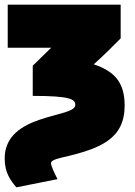

<svg xmlns="http://www.w3.org/2000/svg" viewBox="-40 -576 578 821"><path d="M30 225 206 190C191 162 178 131 178 122C178 113 190 106 223 98C391 60 493 18 493 -125C493 -226 447 -272 361 -301C409 -344 440 -376 476 -412V-556H-7V-372H179C153 -346 126 -321 100 -295V-166C263 -166 282 -151 282 -127C282 -70 -20 -94 -20 102C-20 163 6 197 30 225Z"/></svg>

Font: Repo ExtraBlack
Style: Regular
Weight: 400
Designer: Stefan Peev
Foundry: Context Ltd
Version: Version 001.502